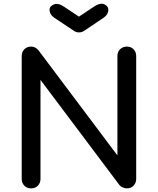

<svg xmlns="http://www.w3.org/2000/svg" viewBox="-20 -1038 870 1058"><path d="M151.4 0Q128.9 0 114.3 -14.6Q99.6 -30.3 99.6 -51.8Q99.6 -277.3 99.6 -728.5Q99.6 -752 114.3 -766.6Q128.9 -781.2 151.4 -781.2Q174.8 -781.2 191.4 -761.7Q335.9 -568.4 627 -181.6Q627 -318.4 627 -728.5Q627 -752 641.6 -766.6Q657.2 -781.2 678.7 -781.2Q702.1 -781.2 715.8 -766.6Q730.5 -752 730.5 -728.5Q730.5 -502.9 730.5 -51.8Q730.5 -30.3 715.8 -14.6Q702.1 0 678.7 0Q668.9 0 657.2 -4.9Q646.5 -8.8 638.7 -17.6Q494.1 -210.9 203.1 -597.7Q203.1 -461.9 203.1 -51.8Q203.1 -30.3 188.5 -14.6Q173.8 0 151.4 0ZM415 -859.4Q400.4 -859.4 388.7 -867.2Q351.6 -891.6 277.3 -941.4Q252.9 -959 252.9 -984.4Q252.9 -1003.9 277.3 -1013.7Q301.8 -1023.4 335.9 -999Q362.3 -981.4 415 -946.3Q434.6 -959 494.1 -999Q521.5 -1017.6 540 -1017.6Q547.9 -1017.6 554.7 -1014.6Q577.1 -1003.9 577.1 -984.4Q577.1 -959 552.7 -941.4Q515.6 -916 442.4 -867.2Q429.7 -859.4 415 -859.4Z"/></svg>

Font: Abed
Style: Bold
Weight: 700
Designer: Johan Aakerlund
Version: Version 3.105